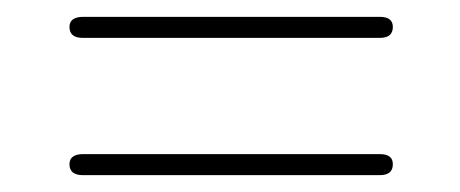

<svg xmlns="http://www.w3.org/2000/svg" viewBox="-20 -457 546 228"><path d="M62.5 -425Q62.5 -437 79 -437H431Q446.5 -437 446.5 -425Q446.5 -412 431 -412H78.5Q62.5 -412 62.5 -425ZM62.5 -262Q62.5 -274 79 -274H431Q446.5 -274 446.5 -262Q446.5 -249 431 -249H78.5Q62.5 -249 62.5 -262Z"/></svg>

Font: Fraunces 72pt S050 Thin
Style: Regular
Weight: 100
Version: Version 1.000; ttfautohint (v1.8.3)